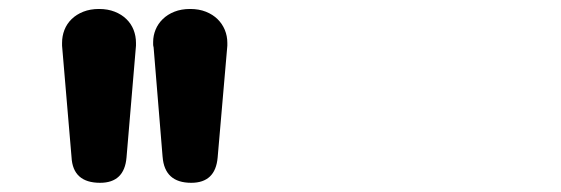

<svg xmlns="http://www.w3.org/2000/svg" viewBox="-20 -682 1244 426"><path d="M281.7 -580.6 260.7 -332.5Q255.9 -276.4 202.1 -276.4Q141.6 -276.4 138.7 -333.5Q133.3 -394.5 128.2 -457Q123 -519.5 117.7 -580.6V-586.9Q117.7 -602.1 123 -615.7Q128.4 -629.4 138.9 -639.6Q149.4 -649.9 164.8 -656Q180.2 -662.1 199.7 -662.1Q219.2 -662.1 234.6 -656Q250 -649.9 260.5 -639.6Q271 -629.4 276.4 -615.7Q281.7 -602.1 281.7 -586.9ZM484.4 -580.6 462.9 -332.5Q458 -276.4 404.3 -276.4Q345.2 -276.4 340.8 -334V-333.5Q335.4 -395.5 330.8 -455.3Q326.2 -515.1 320.8 -577.1Q319.8 -580.6 319.8 -583Q319.8 -585.4 319.8 -588.9Q319.8 -603 325.2 -616.2Q330.6 -629.4 341.1 -639.6Q351.6 -649.9 366.9 -656Q382.3 -662.1 401.9 -662.1Q421.4 -662.1 436.8 -656Q452.1 -649.9 462.6 -639.6Q473.1 -629.4 478.8 -615.7Q484.4 -602.1 484.4 -586.9Z"/></svg>

Font: Erica Type
Style: Bold Italic
Weight: 700
Monospace: yes
Designer: Peter Wiegel
Foundry: Peter Wiegel
Version: Version 1.000 2010 initial release